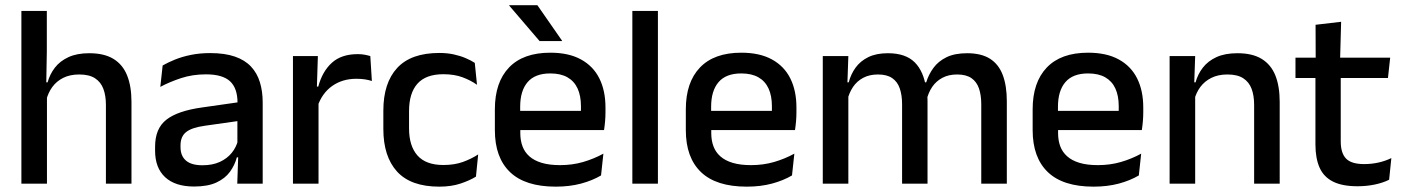

<svg xmlns="http://www.w3.org/2000/svg" viewBox="-20 -704 5376 736"><path d="M386 0V-302Q386 -337.5 376.2 -363.5Q366.5 -389.5 344.2 -404Q322 -418.5 283.5 -418.5Q248 -418.5 222.2 -405.5Q196.5 -392.5 180.5 -370.5Q164.5 -348.5 157.5 -320.5L138 -388.5H162.5Q171 -419.5 190.5 -444.8Q210 -470 242.5 -485Q275 -500 322 -500Q379.5 -500 415 -478.2Q450.5 -456.5 467.2 -415Q484 -373.5 484 -313V0ZM62 0V-662H159.5V-506L157 -365L160 -358V0Z M889.5 0 893.5 -116 890 -131V-285L890.5 -309.5Q890.5 -366 861.8 -392.5Q833 -419 769.5 -419Q718 -419 674 -404.5Q630 -390 594.5 -371L603.5 -453Q623.5 -464.5 650.5 -475.5Q677.5 -486.5 711.5 -493.5Q745.5 -500.5 786 -500.5Q841.5 -500.5 880 -487.2Q918.5 -474 942 -449Q965.5 -424 976.2 -389Q987 -354 987 -311V0ZM724 11Q651.5 11 613 -24.8Q574.5 -60.5 574.5 -126.5V-141.5Q574.5 -211.5 617.8 -245.2Q661 -279 754 -292L901 -313L906.5 -242L765.5 -222Q715 -215 693.5 -197.8Q672 -180.5 672 -147V-140Q672 -106.5 692.8 -88.5Q713.5 -70.5 756 -70.5Q795 -70.5 823 -83.5Q851 -96.5 868.5 -118.2Q886 -140 892.5 -166.5L906 -101H888Q880 -71 861.5 -45.5Q843 -20 809.8 -4.5Q776.5 11 724 11Z M1197 -295.5 1176 -372H1200Q1215.5 -430 1252 -463.2Q1288.5 -496.5 1351.5 -496.5Q1366.5 -496.5 1378.2 -494.2Q1390 -492 1399.5 -489L1405.5 -393.5Q1393.5 -397.5 1378.5 -399.8Q1363.5 -402 1346 -402Q1292.5 -402 1253.5 -374.5Q1214.5 -347 1197 -295.5ZM1103 0V-489H1198.5L1194 -346.5L1201 -339.5V0Z M1664 11.5Q1555 11.5 1502.2 -46.2Q1449.5 -104 1449.5 -209.5V-280Q1449.5 -386 1502.5 -443.5Q1555.5 -501 1664 -501Q1694 -501 1719.2 -495.5Q1744.5 -490 1765 -481.2Q1785.5 -472.5 1800 -463L1808.5 -379Q1784.5 -396 1753 -407.8Q1721.5 -419.5 1679.5 -419.5Q1612.5 -419.5 1580.2 -383.2Q1548 -347 1548 -278V-212Q1548 -144.5 1580.2 -108Q1612.5 -71.5 1679.5 -71.5Q1722 -71.5 1754.5 -83.2Q1787 -95 1813 -112L1804.5 -27Q1781.5 -12.5 1745.8 -0.5Q1710 11.5 1664 11.5Z M2110.5 11.5Q1993.5 11.5 1935.2 -44.2Q1877 -100 1877 -205V-285Q1877 -388.5 1931.2 -445.2Q1985.5 -502 2089.5 -502Q2160 -502 2207 -476.2Q2254 -450.5 2277.5 -403.5Q2301 -356.5 2301 -292V-273.5Q2301 -256.5 2299.5 -239Q2298 -221.5 2295.5 -205.5H2205.5Q2206.5 -231.5 2206.8 -254.5Q2207 -277.5 2207 -296.5Q2207 -337 2194 -365Q2181 -393 2155 -407.8Q2129 -422.5 2089.5 -422.5Q2031 -422.5 2002.5 -389.2Q1974 -356 1974 -294.5V-248.5L1974.5 -237V-193.5Q1974.5 -166 1982.8 -143.5Q1991 -121 2009.2 -104.8Q2027.5 -88.5 2056.5 -79.8Q2085.5 -71 2127 -71Q2174 -71 2215.2 -83Q2256.5 -95 2293 -115L2284 -31.5Q2251 -12 2207.2 -0.2Q2163.5 11.5 2110.5 11.5ZM1929 -205.5V-279H2275.5V-205.5ZM2040 -684 2134.5 -548V-546.5H2048.5L1932 -682.5V-684Z M2404 0V-662H2502V0Z M2842.5 11.5Q2725.5 11.5 2667.2 -44.2Q2609 -100 2609 -205V-285Q2609 -388.5 2663.2 -445.2Q2717.5 -502 2821.5 -502Q2892 -502 2939 -476.2Q2986 -450.5 3009.5 -403.5Q3033 -356.5 3033 -292V-273.5Q3033 -256.5 3031.5 -239Q3030 -221.5 3027.5 -205.5H2937.5Q2938.5 -231.5 2938.8 -254.5Q2939 -277.5 2939 -296.5Q2939 -337 2926 -365Q2913 -393 2887 -407.8Q2861 -422.5 2821.5 -422.5Q2763 -422.5 2734.5 -389.2Q2706 -356 2706 -294.5V-248.5L2706.5 -237V-193.5Q2706.5 -166 2714.8 -143.5Q2723 -121 2741.2 -104.8Q2759.5 -88.5 2788.5 -79.8Q2817.5 -71 2859 -71Q2906 -71 2947.2 -83Q2988.5 -95 3025 -115L3016 -31.5Q2983 -12 2939.2 -0.2Q2895.5 11.5 2842.5 11.5ZM2661 -205.5V-279H3007.5V-205.5Z M3741.5 0V-304.5Q3741.5 -339 3732.8 -364.8Q3724 -390.5 3703.8 -404.5Q3683.5 -418.5 3649 -418.5Q3616 -418.5 3592 -405.5Q3568 -392.5 3553.2 -370.5Q3538.5 -348.5 3532 -320.5L3519 -388.5H3530.5Q3539.5 -418 3558 -443.5Q3576.5 -469 3608 -484.5Q3639.5 -500 3687.5 -500Q3741.5 -500 3775 -478.8Q3808.5 -457.5 3824 -416.2Q3839.5 -375 3839.5 -315.5V0ZM3134 0V-489H3232L3228 -374.5L3232 -368.5V0ZM3438 0V-304.5Q3438 -339 3429.2 -364.8Q3420.5 -390.5 3400.2 -404.5Q3380 -418.5 3345.5 -418.5Q3312.5 -418.5 3288.5 -405.5Q3264.5 -392.5 3249.8 -370.5Q3235 -348.5 3228.5 -320.5L3212.5 -388.5H3233.5Q3241.5 -419.5 3259.8 -444.8Q3278 -470 3308.5 -485Q3339 -500 3383.5 -500Q3451.5 -500 3486.5 -465Q3521.5 -430 3530.5 -363Q3533 -353.5 3534.2 -341.5Q3535.5 -329.5 3535.5 -318V0Z M4172 11.5Q4055 11.5 3996.8 -44.2Q3938.5 -100 3938.5 -205V-285Q3938.5 -388.5 3992.8 -445.2Q4047 -502 4151 -502Q4221.5 -502 4268.5 -476.2Q4315.5 -450.5 4339 -403.5Q4362.5 -356.5 4362.5 -292V-273.5Q4362.5 -256.5 4361 -239Q4359.5 -221.5 4357 -205.5H4267Q4268 -231.5 4268.2 -254.5Q4268.5 -277.5 4268.5 -296.5Q4268.5 -337 4255.5 -365Q4242.5 -393 4216.5 -407.8Q4190.5 -422.5 4151 -422.5Q4092.5 -422.5 4064 -389.2Q4035.5 -356 4035.5 -294.5V-248.5L4036 -237V-193.5Q4036 -166 4044.2 -143.5Q4052.5 -121 4070.8 -104.8Q4089 -88.5 4118 -79.8Q4147 -71 4188.5 -71Q4235.5 -71 4276.8 -83Q4318 -95 4354.5 -115L4345.5 -31.5Q4312.5 -12 4268.8 -0.2Q4225 11.5 4172 11.5ZM3990.5 -205.5V-279H4337V-205.5Z M4787.5 0V-302Q4787.5 -337.5 4777.8 -363.5Q4768 -389.5 4745.8 -404Q4723.5 -418.5 4685 -418.5Q4649.5 -418.5 4623.5 -405.5Q4597.5 -392.5 4581.2 -370.5Q4565 -348.5 4558 -320.5L4542 -388.5H4563Q4571.5 -419.5 4591 -444.8Q4610.5 -470 4643 -485Q4675.5 -500 4723.5 -500Q4781 -500 4816.5 -478.2Q4852 -456.5 4868.8 -415Q4885.5 -373.5 4885.5 -313V0ZM4463.5 0V-489H4561.5L4557.5 -374.5L4561.5 -368.5V0Z M5184 10Q5125.5 10 5090 -7.8Q5054.5 -25.5 5038.5 -61.2Q5022.5 -97 5022.5 -150.5V-449.5H5119.5V-162Q5119.5 -117 5140 -96Q5160.5 -75 5209 -75Q5238 -75 5264.5 -81Q5291 -87 5313.5 -98L5305 -15Q5281 -3 5249.5 3.5Q5218 10 5184 10ZM4946 -405V-483H5309L5300.5 -405ZM5023.5 -474.5 5023 -609 5121 -620.5 5117 -474.5Z"/></svg>

Font: Anek Latin Medium Medium
Style: Regular
Weight: 500
Version: Version 1.003